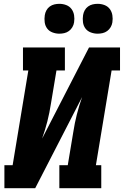

<svg xmlns="http://www.w3.org/2000/svg" viewBox="-20 -983 647 1003"><path d="M3 0V-120H46L128 -615H100V-735H319V-615H275L246 -441Q239 -395 227.5 -349.5Q216 -304 200 -259L445 -735H607V-615H563L481 -120H509V0H290V-120H334L363 -294Q370 -340 381.5 -385.5Q393 -431 409 -476L164 0ZM490 -807Q472 -807 454.5 -813.5Q437 -820 426.5 -834Q416 -848 413.5 -866.5Q411 -885 414 -904Q416 -917 422.5 -929Q429 -941 440 -949Q451 -957 464 -960Q477 -963 490 -963Q509 -963 526 -956.5Q543 -950 553.5 -936Q564 -922 567 -903.5Q570 -885 567 -866Q565 -853 558 -841Q551 -829 540 -821Q529 -813 516 -810Q503 -807 490 -807ZM290 -807Q272 -807 254.5 -813.5Q237 -820 226.5 -834Q216 -848 213.5 -866.5Q211 -885 214 -904Q216 -917 222.5 -929Q229 -941 240 -949Q251 -957 264 -960Q277 -963 290 -963Q309 -963 326 -956.5Q343 -950 353.5 -936Q364 -922 367 -903.5Q370 -885 367 -866Q365 -853 358 -841Q351 -829 340 -821Q329 -813 316 -810Q303 -807 290 -807Z"/></svg>

Font: Iosevka Curly Slab HvExObl
Style: Regular
Weight: 900
Width: 7
Italic angle: -9°
Monospace: yes
Designer: Belleve Invis
Foundry: Belleve Invis
Version: Version 11.1.0; ttfautohint (v1.8.3)